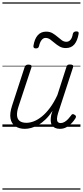

<svg xmlns="http://www.w3.org/2000/svg" viewBox="-20 -1050 686 1590"><path d="M186 17Q139 17 107 -4.5Q75 -26 67 -68.5Q59 -111 80 -175L184 -494Q189 -506 195.5 -510.5Q202 -515 215 -515Q232 -515 238 -509Q244 -503 240 -491L133 -167Q119 -125 121 -94.5Q123 -64 142.5 -48.5Q162 -33 200 -33Q228 -33 260.5 -45.5Q293 -58 327 -85.5Q361 -113 393.5 -156.5Q426 -200 455 -262L530 -495Q534 -508 540 -512Q546 -516 559 -516Q576 -516 582.5 -510.5Q589 -505 585 -493L461 -113Q453 -87 452 -68Q451 -49 459 -40Q467 -31 483 -31Q499 -31 515 -40.5Q531 -50 544.5 -64.5Q558 -79 568 -93Q572 -101 579 -104Q586 -107 597 -100Q608 -94 609 -86.5Q610 -79 605 -71Q593 -51 574.5 -31Q556 -11 531 3Q506 17 476 17Q452 17 435.5 9Q419 1 410 -13.5Q401 -28 400 -49Q399 -70 404 -97L415 -132Q387 -90 357 -61Q327 -32 296.5 -15Q266 2 238 9.5Q210 17 186 17ZM277 -649Q254 -649 257 -671Q266 -728 292.5 -758Q319 -788 362 -788Q393 -788 415 -775Q437 -762 455.5 -746Q474 -730 491.5 -717Q509 -704 530 -704Q550 -704 564 -720.5Q578 -737 583 -769Q588 -790 612 -790Q624 -790 628.5 -785.5Q633 -781 631 -769Q621 -712 595.5 -682Q570 -652 525 -652Q496 -652 473.5 -665Q451 -678 432.5 -694Q414 -710 396 -723Q378 -736 357 -736Q339 -736 325 -719Q311 -702 303 -668Q301 -659 295 -654Q289 -649 277 -649ZM0 510H646V520H0ZM0 -20H646V0H0ZM0 -505H646V-500H0ZM0 -1030H646V-1020H0Z"/></svg>

Font: Playwrite CO Guides
Style: Regular
Weight: 400
Designer: Veronika Burian, José Scaglione
Foundry: TypeTogether
Version: Version 1.003